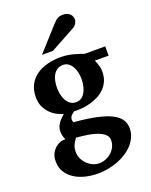

<svg xmlns="http://www.w3.org/2000/svg" viewBox="-174 -825 903 1148"><g transform="rotate(-20 277.5 -251.5)"><path d="M387.2 68.8Q387.2 51.3 376.5 38.6Q365.7 25.9 348.6 16.8Q331.5 7.8 310.1 2Q288.6 -3.9 267.1 -7.6Q245.6 -11.2 226.6 -12.9Q207.5 -14.6 194.8 -16.1Q189.9 -8.8 184.6 -1Q179.2 6.8 174.6 16.1Q169.9 25.4 167 36.9Q164.1 48.3 164.1 62Q163.6 85.9 173.3 106.7Q183.1 127.4 198.7 142.8Q214.4 158.2 234.1 167Q253.9 175.8 273.9 175.8Q293.9 175.8 314.2 168.2Q334.5 160.6 350.6 146.7Q366.7 132.8 377 113Q387.2 93.3 387.2 68.8ZM346.2 -335.9Q346.2 -356.4 341.6 -377.2Q336.9 -397.9 327.4 -414.3Q317.9 -430.7 303.7 -440.9Q289.6 -451.2 271 -451.2Q248.5 -451.2 232.9 -441.2Q217.3 -431.2 207.8 -414.6Q198.2 -397.9 194.1 -377.2Q189.9 -356.4 189.9 -335Q189.9 -313 194.6 -291.3Q199.2 -269.5 208.7 -252.7Q218.3 -235.8 233.4 -225.3Q248.5 -214.8 269 -214.8Q289.6 -214.8 304 -225.3Q318.4 -235.8 327.9 -253.2Q337.4 -270.5 341.8 -292.2Q346.2 -314 346.2 -335.9ZM458 -410.2Q463.4 -399.4 467.8 -387.2Q471.7 -376.5 474.9 -363Q478 -349.6 478 -334Q478 -300.3 466.8 -274.7Q455.6 -249 436.8 -230.2Q418 -211.4 393.6 -198.7Q369.1 -186 342.5 -178.7Q315.9 -171.4 289.1 -168.9Q262.2 -166.5 238.8 -168Q230 -162.1 222.9 -155.8Q215.8 -149.4 211.9 -142.3Q208 -135.3 207.8 -127Q207.5 -118.7 211.9 -107.9Q293.9 -101.1 351.8 -88.9Q409.7 -76.7 446.3 -58.6Q482.9 -40.5 499.5 -15.9Q516.1 8.8 516.1 40Q516.1 68.8 505.1 94.2Q494.1 119.6 475.1 140.9Q456.1 162.1 430.2 179Q404.3 195.8 374.3 207.3Q344.2 218.8 311.5 224.9Q278.8 231 246.1 231Q206.5 231 168.2 221.9Q129.9 212.9 99.6 193.8Q69.3 174.8 50.8 145.5Q32.2 116.2 32.2 76.2Q32.2 44.9 43.9 24.2Q55.7 3.4 71.8 -9Q87.9 -21.5 104.7 -25.9Q121.6 -30.3 131.8 -28.8Q125 -42.5 122.1 -57.4Q119.1 -72.3 119.1 -82Q119.1 -94.7 122.6 -106.2Q126 -117.7 132.8 -128.7Q139.6 -139.6 150.1 -150.9Q160.6 -162.1 174.8 -174.8Q161.6 -177.7 140.9 -187Q120.1 -196.3 100.3 -214.1Q80.6 -231.9 66.2 -259Q51.8 -286.1 51.8 -325.2Q51.8 -370.1 69.1 -403.1Q86.4 -436 116.5 -457.5Q146.5 -479 186.8 -489.5Q227.1 -500 272.9 -500Q296.4 -500 317.1 -496.6Q337.9 -493.2 355.7 -488.5Q373.5 -483.9 388.4 -478.5Q403.3 -473.1 416 -469.2H545.9V-410.2ZM430.7 -681.2Q430.7 -676.3 428.5 -670.2Q426.3 -664.1 422.9 -658.2Q419.4 -652.3 414.6 -647.2Q409.7 -642.1 404.8 -639.2L242.7 -550.8H172.9L309.6 -702.1Q318.4 -711.4 325.4 -717.5Q332.5 -723.6 339.6 -727.3Q346.7 -731 354.5 -732.4Q362.3 -733.9 372.6 -733.9Q388.7 -733.9 399.7 -729Q410.6 -724.1 417.7 -716.6Q424.8 -709 427.7 -699.5Q430.7 -689.9 430.7 -681.2Z"/></g></svg>

Font: Charis SIL APac
Style: Bold
Weight: 700
Foundry: SIL International
Version: Version 5.000